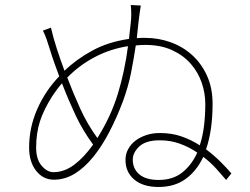

<svg xmlns="http://www.w3.org/2000/svg" viewBox="-20 -751 996 765"><path d="M612 -34Q669 -34 706.5 -64Q744 -94 766 -143Q734 -165 696.5 -178.5Q659 -192 617 -192Q561 -192 535 -167.5Q509 -143 509 -115Q509 -78 535.5 -56Q562 -34 612 -34ZM368 -201Q422 -287 449.5 -377Q477 -467 490 -567Q419 -556 357.5 -523.5Q296 -491 248 -442Q272 -379 300 -317.5Q328 -256 368 -201ZM193 -65Q236 -65 275.5 -94.5Q315 -124 351 -175Q309 -232 280.5 -293Q252 -354 227 -419Q216 -407 207 -394.5Q198 -382 189 -369Q154 -314 139 -267Q124 -220 124 -163Q124 -116 146 -90.5Q168 -65 193 -65ZM525 -599Q533 -600 542 -600Q551 -600 560 -600Q611 -600 659 -583Q707 -566 744.5 -532.5Q782 -499 804.5 -450Q827 -401 827 -337Q827 -232 801 -156Q833 -132 859 -106Q885 -80 902 -60L881 -34Q864 -54 841.5 -79Q819 -104 790 -126Q763 -69 719 -37.5Q675 -6 612 -6Q550 -6 515 -35.5Q480 -65 480 -114Q480 -137 490.5 -156.5Q501 -176 519 -190Q537 -204 562 -212.5Q587 -221 617 -221Q664 -221 703 -207.5Q742 -194 776 -172Q788 -209 793 -250.5Q798 -292 798 -337Q798 -380 783.5 -422Q769 -464 739.5 -497.5Q710 -531 665 -551.5Q620 -572 559 -572Q549 -572 539.5 -571.5Q530 -571 521 -570Q513 -516 502 -460.5Q491 -405 470 -348Q446 -284 416.5 -227Q387 -170 352.5 -127Q318 -84 278.5 -59.5Q239 -35 195 -35Q152 -35 124 -70.5Q96 -106 96 -163Q96 -243 128.5 -316.5Q161 -390 216 -447Q206 -474 197 -499Q188 -524 182 -544Q174 -570 166.5 -592Q159 -614 151 -629L183 -641Q192 -601 206.5 -556.5Q221 -512 237 -469Q283 -514 347 -549Q411 -584 494 -596Q496 -613 497.5 -629Q499 -645 501 -660Q505 -695 501 -731L541 -729Q539 -719 536.5 -699.5Q534 -680 532 -664Z"/></svg>

Font: Kinto Sans Thin
Style: Regular
Weight: 100
Designer: Authors: Ryoko NISHIZUKA  (kana & ideographs); Paul D. Hunt (Latin, Greek & Cyrillic); Wenlong ZHANG  (bopomofo); Sandol
Foundry: Adobe Systems Incorporated, ookami Inc.
Version: Version 0.001